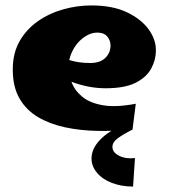

<svg xmlns="http://www.w3.org/2000/svg" viewBox="-20 -475 621 707"><path d="M468 2Q404 8 340.5 7Q277 6 220.5 -6Q164 -18 120.5 -43.5Q77 -69 52 -112Q27 -155 27 -219Q27 -279 52 -323Q77 -367 119 -396.5Q161 -426 212.5 -440.5Q264 -455 316 -455Q395 -455 448 -429.5Q501 -404 528 -366Q555 -328 554 -288Q554 -255 537 -223Q520 -191 480 -170.5Q440 -150 369 -150Q306 -150 243 -174Q254 -143 282 -119.5Q310 -96 358.5 -87.5Q407 -79 480 -93ZM338 -355Q316 -355 294 -341Q272 -327 256.5 -304Q241 -281 235 -254Q268 -243 312 -243Q349 -243 368 -262Q387 -281 387 -307Q387 -326 375 -340.5Q363 -355 338 -355ZM470 212Q427 212 392 198.5Q357 185 337 161Q317 137 317 109Q317 77 341.5 47.5Q366 18 421 -12L468 2Q431 21 412.5 35Q394 49 394 66Q394 86 418.5 98.5Q443 111 477 107Z"/></svg>

Font: Marhey ExtraBold
Style: Regular
Weight: 800
Designer: Nur Syamsi & Bustanul Arifin
Foundry: Namelatype
Version: Version 1.000; ttfautohint (v1.8.4.7-5d5b)